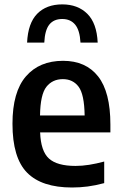

<svg xmlns="http://www.w3.org/2000/svg" viewBox="-20 -824 540 854"><path d="M300.5 10Q165.5 10 100.5 -56Q35.5 -122 35.5 -273.5Q35.5 -415 95.2 -484.2Q155 -553.5 260.5 -553.5Q362 -553.5 416.5 -484Q471 -414.5 471 -270V-235H158.5Q161.5 -151.5 197.8 -118.8Q234 -86 316 -86Q345 -86 376.8 -91Q408.5 -96 443.5 -105.5V-9.5Q404.5 1 370 5.5Q335.5 10 300.5 10ZM259.5 -472Q213.5 -472 186.5 -438Q159.5 -404 158 -310.5H356.5Q355 -404 329.8 -438Q304.5 -472 259.5 -472ZM100.5 -634.5Q104.5 -721 145.5 -762.8Q186.5 -804.5 257 -804.5Q326 -804.5 368.2 -762.8Q410.5 -721 414.5 -634.5H338Q335 -689.5 314.2 -714.5Q293.5 -739.5 257 -739.5Q219 -739.5 199.2 -714.5Q179.5 -689.5 177 -634.5Z"/></svg>

Font: Encode Sans Semi Condensed SemiBold
Style: Regular
Weight: 600
Width: 4
Designer: Multiple Designers
Foundry: Impallari Type
Version: Version 3.000; ttfautohint (v1.8.3) -l 8 -r 50 -G 200 -x 14 